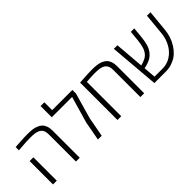

<svg xmlns="http://www.w3.org/2000/svg" viewBox="51 -1526 2287 2287"><g transform="rotate(-45 1195.0 -382.5)"><path d="M473.6 0V-456.1Q473.6 -518.1 444.8 -546.6Q416 -575.2 358.9 -582Q335 -585.9 285.2 -585.9Q257.3 -585.9 208.5 -583.3Q159.7 -580.6 87.4 -574.7V-629.4Q109.9 -630.9 130.6 -632.3Q151.4 -633.8 170.4 -634.8Q210 -637.7 240 -638.7Q270 -639.6 290.5 -639.6Q344.7 -639.6 377.9 -635.3Q411.1 -630.9 441.4 -618.7Q472.2 -606.4 492.4 -587.2Q512.7 -567.9 524.9 -536.1Q537.6 -502.9 537.6 -456.1V0ZM87.4 0V-394H150.9V0Z M844.2 0 888.7 -241.2 985.4 -576.2H643.1V-765.1H706.5V-632.8H1046.4V-571.3L953.6 -246.1L908.2 0Z M1173.3 0V-629.4Q1181.6 -629.9 1222.2 -632.8Q1268.6 -636.2 1306.9 -637.9Q1345.2 -639.6 1375 -639.6Q1430.7 -639.6 1463.9 -635.3Q1497.1 -630.9 1527.3 -619.1Q1558.1 -606.4 1578.4 -587.4Q1598.6 -568.4 1610.8 -536.6Q1623.5 -502.9 1623.5 -456.1V0H1559.6V-456.1Q1559.6 -518.6 1530.3 -547.4Q1501 -576.2 1443.4 -582.5Q1419.4 -585.9 1371.6 -585.9Q1324.2 -585.9 1236.8 -579.1V0Z M1795.4 0 1742.2 -629.9H1802.2L1833 -258.8Q1870.6 -268.1 1904.3 -283.7Q1938 -299.3 1959.5 -325.2Q1985.8 -356.4 1998.3 -401.4Q2010.7 -446.3 2015.6 -496.1L2028.3 -629.9H2086.4L2073.7 -496.1Q2066.9 -427.7 2052.5 -380.6Q2038.1 -333.5 2009.8 -297.4Q1982.4 -262.2 1941.7 -241Q1900.9 -219.7 1840.3 -208Q1839.8 -208 1839.1 -207.8Q1838.4 -207.5 1837.9 -207.5L1850.6 -52.7H1988.8Q2061 -52.7 2123.3 -92Q2185.5 -131.3 2225.6 -200.7Q2265.6 -271 2274.4 -357.9L2300.3 -629.9H2358.9L2332.5 -357.4Q2321.8 -246.1 2266.1 -158.7Q2237.8 -113.3 2200.7 -79.1Q2163.6 -44.9 2112.3 -24.9Q2083.5 -11.7 2052 -5.9Q2020.5 0 1986.3 0Z"/></g></svg>

Font: Open Sans Light
Style: Regular
Weight: 300
Designer: Monotype Design Team
Foundry: Monotype Imaging Inc.
Version: Version 3.000; ttfautohint (v1.8.4)